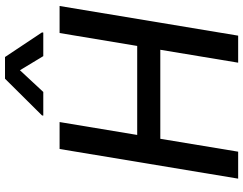

<svg xmlns="http://www.w3.org/2000/svg" viewBox="-124 -866 990 782"><g transform="rotate(-90 371.0 -475.0)"><path d="M34.4 0 155.2 -727.3H264.9L212.4 -411.2H574.9L627.5 -727.3H737.6L616.8 0H506.7L559.3 -317.1H196.7L144.2 0ZM291.9 -799 441.4 -949.6H529.8L630 -799L629.3 -793.7H533.4L475.9 -888.8L387.4 -793.7H291.2Z"/></g></svg>

Font: Inter P Medium
Style: Italic
Weight: 500
Italic angle: 9.39999°
Designer: Rasmus Andersson
Foundry: rsms
Version: Version 3.018;git-588b23468